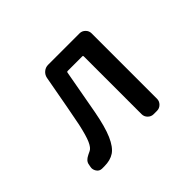

<svg xmlns="http://www.w3.org/2000/svg" viewBox="-148 -1011 1297 1297"><g transform="rotate(-45 500.0 -363.0)"><path d="M204.1 13.7Q191.4 13.7 180.7 13.7Q156.2 12.7 143.6 -7.8Q133.8 -23.4 133.8 -40Q133.8 -46.9 135.7 -53.7L139.6 -73.2Q140.6 -79.1 143.6 -84.5Q146.5 -89.8 148.9 -93.3Q151.4 -96.7 156.7 -101.1Q162.1 -105.5 165 -107.9Q168 -110.4 175.8 -114.3Q183.6 -118.2 185.5 -119.6Q187.5 -121.1 196.8 -125Q206.1 -128.9 207 -129.9Q227.5 -139.6 245.1 -178.7Q262.7 -217.8 282.2 -306.6Q301.8 -402.3 352.5 -683.6Q357.4 -708 376.5 -724.1Q395.5 -740.2 420.9 -740.2H720.7Q744.1 -740.2 761.2 -723.1Q778.3 -706.1 778.3 -682.6V-57.6Q778.3 -34.2 761.2 -17.1Q744.1 0 720.7 0H688.5Q665 0 647.9 -17.1Q630.9 -34.2 630.9 -57.6V-609.4Q630.9 -617.2 624 -617.2H484.4Q476.6 -617.2 475.6 -609.4Q445.3 -438.5 418 -292Q395.5 -170.9 366.2 -104Q336.9 -37.1 299.3 -11.7Q261.7 13.7 204.1 13.7Z"/></g></svg>

Font: Gen Jyuu Gothic Monospace Bold
Style: Bold
Weight: 700
Designer: [Source Han Sans]
Ryoko NISHIZUKA  (kana & ideographs); Paul D. Hunt (Latin, Greek & Cyrillic); Wenlong ZHANG  (bopomofo
Version: Version 1.002.20150607